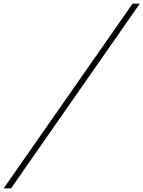

<svg xmlns="http://www.w3.org/2000/svg" viewBox="-223 -770 777 1040"><path d="M-203 250H-163L534 -750H495Z"/></svg>

Font: Mazius Display Extra Italic
Style: Bold
Weight: 700
Italic angle: -17°
Designer: Alberto Casagrande & Collletttivo
Foundry: Collletttivo
Version: Version 2.000;Glyphs 3.2 (3217)